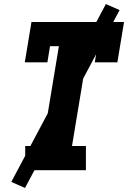

<svg xmlns="http://www.w3.org/2000/svg" viewBox="-20 -844 640 952"><path d="M105 0V-120H190L272 -615H228L215 -535H103L136 -735H595L562 -535H450L463 -615H419L337 -120H406V0ZM104 88 36 58 505 -824 573 -794Z"/></svg>

Font: Iosevka Slab HvExObl
Style: Regular
Weight: 900
Width: 7
Italic angle: -9°
Monospace: yes
Designer: Belleve Invis
Foundry: Belleve Invis
Version: Version 11.1.1; ttfautohint (v1.8.3)